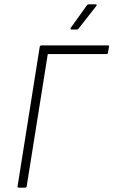

<svg xmlns="http://www.w3.org/2000/svg" viewBox="-20 -864 522 884"><path d="M67 0Q60 0 61 -7L163 -649Q165 -655 171 -655H477Q480 -655 481.5 -654Q483 -653 482 -649L477 -621Q476 -615 470 -615H200L103 -7Q102 0 96 0ZM309 -728Q306 -728 305 -730.5Q304 -733 306 -736L379 -838Q383 -844 389 -844H420Q424 -844 425 -842Q426 -840 423 -836L343 -734Q341 -731 338.5 -729.5Q336 -728 333 -728Z"/></svg>

Font: Sofia Sans Semi Condensed ExtraLight
Style: Italic
Weight: 250
Italic angle: -9°
Version: Version 4.100